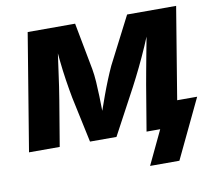

<svg xmlns="http://www.w3.org/2000/svg" viewBox="-77 -627 967 872"><g transform="rotate(-10 406.0 -191.5)"><path d="M15.6 0 104.5 -539.1H323.2L364.3 -322.3Q369.1 -295.4 371.3 -262.5Q373.5 -229.5 374.5 -194.6Q375.5 -159.7 376 -126.7Q376.5 -93.8 376 -67.4H355.5Q364.3 -94.2 375.7 -127.2Q387.2 -160.2 399.9 -195.1Q412.6 -230 426 -262.9Q439.5 -295.9 451.7 -322.3L563 -539.1H789.1L700.2 0H557.6L592.8 -210.4Q597.2 -235.8 603.3 -268.8Q609.4 -301.8 616.2 -338.4Q623 -375 629.9 -411.1Q636.7 -447.3 642.1 -479H653.8Q635.7 -431.2 615 -383.5Q594.2 -335.9 573 -292.2Q551.8 -248.5 531.7 -210.4L418.9 0H296.9L252 -210.4Q244.6 -249.5 237.8 -293.7Q231 -337.9 226.1 -385Q221.2 -432.1 218.3 -479H231.4Q226.6 -446.3 221.4 -410.4Q216.3 -374.5 211.4 -338.4Q206.5 -302.2 201.7 -269.5Q196.8 -236.8 192.4 -210.4L157.2 0ZM546.4 156.2 620.6 0H581.1L600.1 -116.2H811.5L681.6 156.2Z"/></g></svg>

Font: Inter 18pt
Style: Bold Italic
Weight: 700
Italic angle: -9.3988°
Designer: Rasmus Andersson
Foundry: rsms
Version: Version 4.001;git-66647c0bb